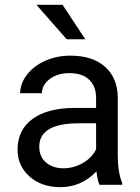

<svg xmlns="http://www.w3.org/2000/svg" viewBox="-20 -770 584 800"><path d="M394.5 0Q386.7 -15.6 381.8 -55.7Q318.8 9.8 231.4 9.8Q153.3 9.8 103.3 -34.4Q53.2 -78.6 53.2 -146.5Q53.2 -229 116 -274.7Q178.7 -320.3 292.5 -320.3H380.4V-361.8Q380.4 -409.2 352.1 -437.3Q323.7 -465.3 268.6 -465.3Q220.2 -465.3 187.5 -440.9Q154.8 -416.5 154.8 -381.8H64Q64 -421.4 92 -458.3Q120.1 -495.1 168.2 -516.6Q216.3 -538.1 273.9 -538.1Q365.2 -538.1 417 -492.4Q468.8 -446.8 470.7 -366.7V-123.5Q470.7 -50.8 489.3 -7.8V0ZM244.6 -68.8Q287.1 -68.8 325.2 -90.8Q363.3 -112.8 380.4 -147.9V-256.3H309.6Q143.6 -256.3 143.6 -159.2Q143.6 -116.7 171.9 -92.8Q200.2 -68.8 244.6 -68.8ZM335.4 -606.4H257.8L131.8 -750H240.7Z"/></svg>

Font: TypoPRO Roboto
Style: Regular
Weight: 400
Designer: Google
Version: Version 2.136; 2016